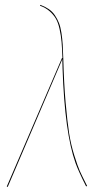

<svg xmlns="http://www.w3.org/2000/svg" viewBox="-20 -752 403 776"><path d="M143.1 -732.4Q162.6 -725.1 177.2 -715.1Q191.9 -705.1 201.9 -690.2Q211.9 -675.3 218.3 -659.2Q224.6 -643.1 228.3 -619.1Q231.9 -595.2 233.4 -572Q234.9 -548.8 235.8 -514.6Q238.3 -416 245.1 -338.1Q252 -260.3 259.3 -213.9Q266.6 -167.5 280.3 -124Q293.9 -80.6 302 -62.3Q310.1 -43.9 326.7 -11.2Q330.1 -3.9 332 -0.5L328.1 1.5Q296.4 -61.5 285.2 -93.3Q241.7 -214.8 232.9 -473.6Q232.4 -492.7 231.9 -512.7L11.2 3.4L7.3 2L230.5 -517.6L232.4 -517.1Q231 -557.1 228.8 -582.5Q226.6 -607.9 220.9 -634Q215.3 -660.2 205.8 -676.5Q196.3 -692.9 180.4 -706.8Q164.6 -720.7 141.6 -729Z"/></svg>

Font: Fira Sans Compressed Four
Style: Italic
Weight: 100
Width: 3
Italic angle: -8°
Designer: Carrois Corporate & Edenspiekermann AG
Foundry: Carrois Corporate GbR & Edenspiekermann AG
Version: Version 4.203;PS 004.203;hotconv 1.0.88;makeotf.lib2.5.64775